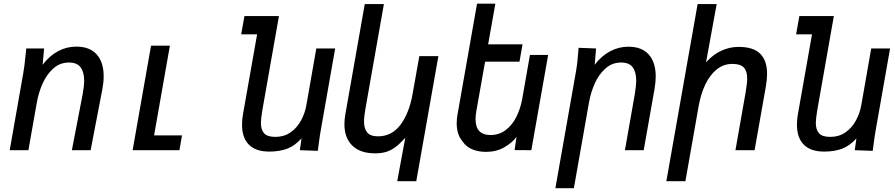

<svg xmlns="http://www.w3.org/2000/svg" viewBox="-20 -812 4840 1038"><path d="M117.5 -507.5Q118.5 -515 119.5 -525.8Q120.5 -536.5 122 -550H218.5L210.5 -462Q247.5 -510.5 293.8 -535.2Q340 -560 392.5 -560Q465 -560 502.8 -517.8Q540.5 -475.5 540.5 -399.5Q540.5 -368.5 533.5 -330.5L470 0H368.5L426 -298Q435 -346.5 435 -376Q435 -421.5 416 -447.8Q397 -474 352.5 -474Q304.5 -474 268.5 -442Q232.5 -410 210.5 -360.8Q188.5 -311.5 179 -257L133.5 0H32.5L106 -417.5Q113 -458 117.5 -507.5Z M796.5 -565H898.5L813 -80H964L950 0H697Z M1288.5 -137.5Q1288.5 -167.5 1294 -196.5L1370 -626.5H1284L1301.5 -725H1488L1398 -214.5Q1390.5 -168.5 1390.5 -147.5Q1390.5 -110.5 1408 -91.2Q1425.5 -72 1469 -72Q1515.5 -72 1550.5 -96.2Q1585.5 -120.5 1607 -159.8Q1628.5 -199 1636.5 -244.5L1690 -550H1792L1715.5 -115.5Q1709.5 -84 1703.5 -36.5Q1702.5 -28.5 1698 3.5L1601 0L1610 -64Q1574.5 -24 1533 -8.2Q1491.5 7.5 1436 7.5Q1362 7.5 1325.2 -30.2Q1288.5 -68 1288.5 -137.5Z M2008 17Q1927.5 17 1884.8 -24.8Q1842 -66.5 1842 -140.5Q1842 -167 1847 -194L1952 -790H2055.5L1957 -232Q1948 -183.5 1948 -155Q1948 -117 1965 -96Q1982 -75 2024 -75Q2098.5 -75 2145.5 -138Q2192.5 -201 2210.5 -304L2247 -508.5H2350L2230.5 167.5H2127.5L2171 -67Q2142.5 -35.5 2118.8 -17.5Q2095 0.5 2068.8 8.8Q2042.5 17 2008 17Z M2481 -47.5Q2465.5 -64.5 2457.2 -89.5Q2449 -114.5 2449 -145.5Q2449 -168 2453.5 -193.5L2559 -792H2658L2619 -572.5H2805L2788.5 -478.5H2602.5L2555 -210.5Q2551 -185.5 2551 -167.5Q2551 -82 2632 -82Q2678.5 -82 2713.8 -108.8Q2749 -135.5 2771.2 -179.5Q2793.5 -223.5 2803 -276L2845 -515H2943.5L2852.5 0L2762 -0.5L2772.5 -72Q2749 -40.5 2706.5 -15.8Q2664 9 2607.5 9Q2564 9 2531.2 -5.5Q2498.5 -20 2481 -47.5Z M3108 -553.5 3202.5 -550 3195 -462Q3232 -510 3278.5 -534.8Q3325 -559.5 3377 -559.5Q3450 -559.5 3487.5 -517Q3525 -474.5 3525 -398Q3525 -369.5 3518.5 -330.5L3460 0H3358.5L3411 -298Q3419.5 -349 3419.5 -376Q3419.5 -422 3400.8 -448Q3382 -474 3337.5 -474Q3289.5 -474 3253.5 -442Q3217.5 -410 3195.5 -360.8Q3173.5 -311.5 3164 -257L3082.5 205.5H2982.5L3092.5 -417.5Q3098.5 -451 3101.5 -479.5Q3104.5 -508 3108 -553.5Z M3751.5 -790H3854.5L3797 -475Q3835 -517.5 3880 -538Q3925 -558.5 3973 -558.5Q4053.5 -558.5 4090.2 -521.2Q4127 -484 4127 -413.5Q4127 -383.5 4121 -348L4059.5 0H3956L4010.5 -309.5Q4019.5 -362.5 4019.5 -387.5Q4019.5 -427 4001.5 -446.8Q3983.5 -466.5 3939 -466.5Q3891.5 -466.5 3854.5 -436.5Q3817.5 -406.5 3793 -355Q3768.5 -303.5 3757 -238L3685.5 167.5H3582.5Z M4288.5 -137.5Q4288.5 -167.5 4294 -196.5L4370 -626.5H4284L4301.5 -725H4488L4398 -214.5Q4390.5 -168.5 4390.5 -147.5Q4390.5 -110.5 4408 -91.2Q4425.5 -72 4469 -72Q4515.5 -72 4550.5 -96.2Q4585.5 -120.5 4607 -159.8Q4628.5 -199 4636.5 -244.5L4690 -550H4792L4715.5 -115.5Q4709.5 -84 4703.5 -36.5Q4702.5 -28.5 4698 3.5L4601 0L4610 -64Q4574.5 -24 4533 -8.2Q4491.5 7.5 4436 7.5Q4362 7.5 4325.2 -30.2Q4288.5 -68 4288.5 -137.5Z"/></svg>

Font: JuliaMono MediumItalic
Style: Regular
Weight: 500
Italic angle: -9°
Monospace: yes
Designer: cormullion
Foundry: corm
Version: Version 0.049; ttfautohint (v1.8.4)